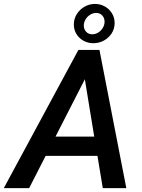

<svg xmlns="http://www.w3.org/2000/svg" viewBox="-65 -968 731 988"><path d="M423.8 -947.8Q451.2 -947.8 474.4 -934.8Q497.6 -921.9 511.2 -899.4Q524.9 -877 524.9 -849.6Q524.9 -820.3 509.8 -796.6Q494.6 -772.9 469.5 -759.3Q444.3 -745.6 415.5 -745.6Q388.2 -745.6 365.2 -758.1Q342.3 -770.5 328.6 -792.5Q314.9 -814.5 314.9 -841.8Q314.9 -871.1 330.1 -895.3Q345.2 -919.4 370.1 -933.6Q395 -947.8 423.8 -947.8ZM409.2 -791.5Q425.8 -791.5 440.4 -800.5Q455.1 -809.6 464.1 -824.7Q473.1 -839.8 473.1 -856.4Q473.1 -875.5 461.2 -888.4Q449.2 -901.4 430.2 -901.4Q413.6 -901.4 398.7 -892.1Q383.8 -882.8 375 -867.7Q366.2 -852.5 366.2 -835.9Q366.2 -817.4 378.4 -804.4Q390.6 -791.5 409.2 -791.5ZM-45.4 0 338.4 -710.9H446.8L585 0H463.9L436.5 -166H169.9L85 0ZM220.7 -265.1H419.9L371.6 -560.1Z"/></svg>

Font: Mardoto Medium
Style: Italic
Weight: 500
Italic angle: -12°
Designer: Christian Robertson, Vahan Hovhannisyan
Foundry: Google
Version: Version 1.000